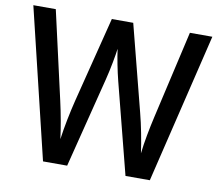

<svg xmlns="http://www.w3.org/2000/svg" viewBox="-79 -807 1028 901"><g transform="rotate(10 435.5 -357.0)"><path d="M862 -714H755L659 -295C646 -238 633 -172 627 -117C619 -175 605 -248 590 -305L485 -714H383L280 -306C266 -250 251 -176 243 -117C237 -166 225 -234 211 -295L116 -714H9L181 0H296L405 -432C418 -483 430 -550 434 -581C439 -541 452 -476 463 -433L574 0H690Z"/></g></svg>

Font: Noto Sans Khmer UI SemiCondensed Medium
Style: Regular
Weight: 500
Width: 4
Designer: Danh Hong and the Monotype Design Team
Foundry: Monotype Imaging Inc.
Version: Version 2.002